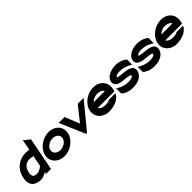

<svg xmlns="http://www.w3.org/2000/svg" viewBox="281 -1919 3183 3183"><g transform="rotate(-45 1872.5 -327.5)"><path d="M61 -218C29 -55 123 11 250 11C300 11 357 -21 391 -42L377 -22L373 0H490L603 -581L495 -666L462 -479C434 -481 402 -487 377 -487C236 -487 97 -401 61 -218ZM189 -220C211 -331 283 -368 354 -368C385 -368 416 -361 435 -355L398 -167C380 -150 326 -108 276 -108C210 -108 170 -121 189 -220Z M581 -226C556 -95 656 11 800 11C945 11 1084 -95 1109 -226C1134 -357 1037 -462 892 -462C748 -462 606 -357 581 -226ZM703 -226C715 -290 789 -341 868 -341C946 -341 999 -290 987 -226C975 -162 901 -110 823 -110C744 -110 691 -162 703 -226Z M1119 -450 1313 0H1335L1704 -450H1567L1362 -192L1257 -450Z M1628 -226C1603 -95 1703 11 1847 11C1992 11 2109 -57 2130 -133H1975C1966 -112 1905 -110 1870 -110C1813 -110 1768 -133 1752 -167H2144L2155 -221C2181 -355 2084 -462 1939 -462C1795 -462 1653 -357 1628 -226ZM1774 -282C1803 -316 1857 -341 1915 -341C1973 -341 2018 -317 2033 -282Z M2216 -322C2199 -234 2274 -205 2344 -194C2399 -185 2467 -184 2507 -172C2527 -166 2531 -163 2529 -154C2524 -127 2490 -110 2417 -110C2291 -110 2198 -182 2198 -182V-61C2198 -61 2265 11 2400 11C2558 11 2637 -57 2653 -139C2666 -206 2625 -240 2577 -257C2512 -281 2414 -275 2359 -292C2339 -298 2339 -300 2340 -307C2343 -325 2376 -341 2444 -341C2570 -341 2663 -269 2663 -269L2664 -390C2664 -390 2597 -462 2462 -462C2336 -462 2232 -402 2216 -322Z M2721 -322C2704 -234 2779 -205 2849 -194C2904 -185 2972 -184 3012 -172C3032 -166 3036 -163 3034 -154C3029 -127 2995 -110 2922 -110C2796 -110 2703 -182 2703 -182V-61C2703 -61 2770 11 2905 11C3063 11 3142 -57 3158 -139C3171 -206 3130 -240 3082 -257C3017 -281 2919 -275 2864 -292C2844 -298 2844 -300 2845 -307C2848 -325 2881 -341 2949 -341C3075 -341 3168 -269 3168 -269L3169 -390C3169 -390 3102 -462 2967 -462C2841 -462 2737 -402 2721 -322Z M3214 -226C3189 -95 3289 11 3433 11C3578 11 3695 -57 3716 -133H3561C3552 -112 3491 -110 3456 -110C3399 -110 3354 -133 3338 -167H3730L3741 -221C3767 -355 3670 -462 3525 -462C3381 -462 3239 -357 3214 -226ZM3360 -282C3389 -316 3443 -341 3501 -341C3559 -341 3604 -317 3619 -282Z"/></g></svg>

Font: Charger EcoBlack
Style: Obl
Weight: 1000
Designer: Jasper
Foundry: Cannot Into Space Fonts
Version: Version 1.1